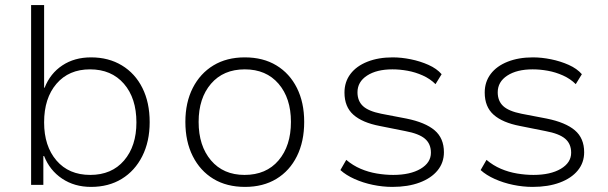

<svg xmlns="http://www.w3.org/2000/svg" viewBox="-20 -725 2383 753"><path d="M337 8Q272 8 223.5 -24.5Q175 -57 153 -113H150V0H102V-705H153V-381H155Q177 -437 224.5 -468.5Q272 -500 337 -500Q406 -500 458 -468.5Q510 -437 538.5 -380Q567 -323 567 -246Q567 -170 538 -112.5Q509 -55 457.5 -23.5Q406 8 337 8ZM334 -39Q418 -39 466.5 -95.5Q515 -152 515 -245Q515 -340 466 -396.5Q417 -453 333 -453Q250 -453 201.5 -396.5Q153 -340 153 -245Q153 -152 201.5 -95.5Q250 -39 334 -39Z M941 8Q869 8 817 -23.5Q765 -55 736 -112.5Q707 -170 707 -247Q707 -323 736 -380Q765 -437 817 -468.5Q869 -500 940 -500Q1012 -500 1064 -468.5Q1116 -437 1144.5 -380Q1173 -323 1173 -247Q1173 -170 1144.5 -112.5Q1116 -55 1064 -23.5Q1012 8 941 8ZM939 -39Q1024 -39 1072.5 -96Q1121 -153 1121 -247Q1121 -340 1072.5 -396.5Q1024 -453 940 -453Q856 -453 807.5 -396.5Q759 -340 759 -247Q759 -153 807.5 -96Q856 -39 939 -39Z M1519 8Q1481 8 1442.5 0Q1404 -8 1370.5 -23Q1337 -38 1315 -58L1338 -98Q1364 -76 1394.5 -63Q1425 -50 1458 -44.5Q1491 -39 1522 -39Q1589 -39 1629.5 -63Q1670 -87 1670 -126Q1670 -161 1646.5 -181Q1623 -201 1569 -211L1469 -231Q1401 -244 1366 -275Q1331 -306 1331 -362Q1331 -404 1354.5 -435Q1378 -466 1421 -483Q1464 -500 1520 -500Q1554 -500 1591 -492.5Q1628 -485 1660.5 -470.5Q1693 -456 1712 -434L1688 -395Q1667 -416 1638 -429Q1609 -442 1578.5 -447.5Q1548 -453 1519 -453Q1457 -453 1419.5 -428.5Q1382 -404 1382 -363Q1382 -329 1403.5 -309Q1425 -289 1475 -279L1574 -260Q1648 -245 1684.5 -214Q1721 -183 1721 -128Q1721 -87 1696 -56.5Q1671 -26 1625.5 -9Q1580 8 1519 8Z M2069 8Q2031 8 1992.5 0Q1954 -8 1920.5 -23Q1887 -38 1865 -58L1888 -98Q1914 -76 1944.5 -63Q1975 -50 2008 -44.5Q2041 -39 2072 -39Q2139 -39 2179.5 -63Q2220 -87 2220 -126Q2220 -161 2196.5 -181Q2173 -201 2119 -211L2019 -231Q1951 -244 1916 -275Q1881 -306 1881 -362Q1881 -404 1904.5 -435Q1928 -466 1971 -483Q2014 -500 2070 -500Q2104 -500 2141 -492.5Q2178 -485 2210.5 -470.5Q2243 -456 2262 -434L2238 -395Q2217 -416 2188 -429Q2159 -442 2128.5 -447.5Q2098 -453 2069 -453Q2007 -453 1969.5 -428.5Q1932 -404 1932 -363Q1932 -329 1953.5 -309Q1975 -289 2025 -279L2124 -260Q2198 -245 2234.5 -214Q2271 -183 2271 -128Q2271 -87 2246 -56.5Q2221 -26 2175.5 -9Q2130 8 2069 8Z"/></svg>

Font: Nunito Sans 7pt ExtraLight
Style: Regular
Weight: 250
Designer: Vernon Adams
Foundry: Vernon Adams
Version: Version 3.101;gftools[0.9.27]